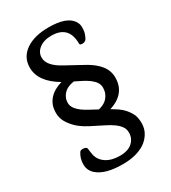

<svg xmlns="http://www.w3.org/2000/svg" viewBox="-264 -1055 1254 1406"><g transform="rotate(-30 363.0 -352.5)"><path d="M512.7 -708Q512.7 -860.4 365.2 -860.4Q300.3 -860.4 261.2 -829.1Q224.1 -799.8 224.1 -755.4Q224.1 -685.5 335.4 -626.5Q410.6 -584.5 438.7 -570.1Q466.8 -555.7 491.7 -540.8Q516.6 -525.9 539.6 -507.8Q562.5 -489.7 580.1 -467.8Q619.1 -420.9 619.1 -360.8Q619.1 -255.4 530.3 -203.1Q502.9 -187.5 471.2 -177.7Q537.6 -140.6 565.7 -108.9Q593.8 -77.1 606.4 -48.1Q619.1 -19 619.1 25.9Q619.1 70.8 596.7 108.6Q574.2 146.5 537.1 170.9Q464.8 217.3 350.6 217.3Q204.6 217.3 138.7 161.1Q97.7 127 97.7 73.7Q97.7 22.9 125 -18.1Q132.3 -27.3 147.9 -27.3Q180.2 -27.3 184.1 -10.7Q187 20.5 192.4 45.4Q197.8 70.3 212.2 90.1Q226.6 109.9 248.5 124Q293.9 153.3 363.3 153.3Q459 153.3 492.2 88.9Q503.9 66.9 503.9 37.4Q503.9 7.8 487.3 -14.9Q470.7 -37.6 443.6 -56.9Q416.5 -76.2 381.8 -93.3L312.5 -128.4Q229 -168 190.4 -203.9Q151.9 -239.7 132.1 -275.6Q112.3 -311.5 112.3 -350.8Q112.3 -390.1 122.8 -417.5Q133.3 -444.8 152.8 -466.8Q191.4 -509.3 260.3 -529.3Q112.3 -616.7 112.3 -735.4Q112.3 -825.2 188.5 -876Q260.3 -923.3 378.4 -923.3Q528.8 -923.3 575.2 -855.5Q592.3 -830.6 592.3 -804Q592.3 -777.3 589.1 -762.9Q585.9 -748.5 581.1 -737.3Q572.3 -714.8 565.4 -707.5Q554.2 -695.3 533.4 -695.3Q512.7 -695.3 512.7 -708ZM232.4 -415Q224.1 -396.5 224.1 -372.1Q224.1 -347.7 240 -325.7Q255.9 -303.7 280.5 -285.6Q305.2 -267.6 335.4 -252L395 -219.7L397.5 -218.3Q471.2 -234.4 495.6 -295.9Q503.9 -316.9 503.9 -342Q503.9 -367.2 490.5 -387.2Q477.1 -407.2 454.3 -424.6Q431.6 -441.9 402.3 -457L341.8 -487.3Q259.8 -477.1 232.4 -415Z"/></g></svg>

Font: Quando
Style: Regular
Weight: 400
Version: Version 1.002